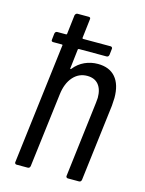

<svg xmlns="http://www.w3.org/2000/svg" viewBox="-108 -766 627 832"><g transform="rotate(15 205.5 -350.0)"><path d="M384 -389Q384 -378 382 -354L340 -10Q338 0 329 0H279Q275 0 272.5 -3Q270 -6 271 -10L312 -348Q314 -364 314 -371Q314 -409 296.5 -430Q279 -451 246 -451Q208 -451 182.5 -422Q157 -393 151 -343L110 -10Q108 0 99 0H49Q45 0 42.5 -3Q40 -6 41 -10L107 -550Q108 -551 107 -552.5Q106 -554 104 -554H65Q55 -554 57 -564L60 -591Q62 -601 71 -601H110Q114 -601 114 -605L124 -690Q125 -694 128 -697Q131 -700 135 -700H185Q195 -700 193 -690L183 -605Q183 -601 186 -601H310Q314 -601 316.5 -598Q319 -595 318 -591L315 -564Q313 -554 304 -554H181Q179 -554 177.5 -553Q176 -552 176 -550L166 -464Q165 -462 167 -461Q169 -460 171 -463Q191 -488 218.5 -500.5Q246 -513 277 -513Q329 -513 356.5 -481Q384 -449 384 -389Z"/></g></svg>

Font: Barlow Condensed
Style: Italic
Weight: 400
Width: 3
Italic angle: -7°
Designer: Jeremy Tribby
Foundry: Tribby Type
Version: Version 1.408